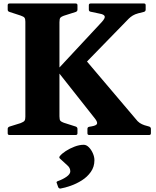

<svg xmlns="http://www.w3.org/2000/svg" viewBox="-20 -772 893 1098"><path d="M490 0Q480 0 480 -10V-35Q480 -45 490 -47L502 -49Q532 -54 535 -64.5Q538 -75 523 -94L305 -370L562 -646Q583 -669 578.5 -679.5Q574 -690 550 -694L498 -705Q488 -707 488 -717V-742Q488 -752 498 -752H804Q813 -752 813 -742V-717Q813 -707 803 -704L771 -696Q752 -691 739 -683Q726 -675 716 -665L414 -355L459 -442L755 -93Q767 -77 779 -69Q791 -61 806 -56L834 -48Q843 -44 843 -35V-10Q843 0 833 0ZM125 0V-752H320V0ZM34 0Q24 0 24 -10V-35Q24 -44 34 -48L98 -68Q116 -75 120.5 -82Q125 -89 125 -104V-204H320V-107Q320 -87 325.5 -81Q331 -75 345 -70L414 -48Q423 -44 423 -35V-10Q423 0 413 0ZM24 -742Q24 -752 34 -752H413Q423 -752 423 -742V-717Q423 -708 414 -704L345 -682Q331 -677 325.5 -671Q320 -665 320 -645V-548H125V-648Q125 -663 120.5 -670Q116 -677 98 -683L34 -704Q24 -707 24 -717ZM327 306Q319 308 313 299L305 276Q300 268 310 264Q341 253 361.5 238Q382 223 382 208Q382 188 365 173.5Q348 159 323 135Q316 129 322 121Q334 106 356.5 91.5Q379 77 406.5 66.5Q434 56 459 56Q474 56 488 70Q502 84 511 104.5Q520 125 520 144Q520 182 499.5 211Q479 240 448 259.5Q417 279 384 290.5Q351 302 327 306Z"/></svg>

Font: Hahmlet ExtraBold
Style: Regular
Weight: 800
Designer: Minjoo Ham & Mark Frömberg
Foundry: hypertype
Version: Version 1.002